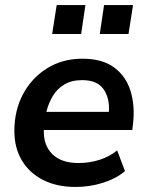

<svg xmlns="http://www.w3.org/2000/svg" viewBox="-20 -732 583 762"><path d="M280 10Q206 10 151.5 -17.5Q97 -45 67 -95Q37 -145 37 -212Q37 -294 71.5 -358.5Q106 -423 167 -461Q228 -499 307 -499Q387 -499 434 -463.5Q481 -428 498.5 -369.5Q516 -311 508 -242L505 -216H154Q152 -155 188 -120Q224 -85 291 -85Q335 -85 374.5 -97.5Q414 -110 445 -135L476 -53Q441 -23 388.5 -6.5Q336 10 280 10ZM306 -414Q264 -414 235 -396.5Q206 -379 189 -350Q172 -321 164 -288H412Q416 -342 391 -378Q366 -414 306 -414ZM376 -597 393 -712H508L490 -597ZM187 -597 205 -712H319L302 -597Z"/></svg>

Font: Nunito Sans
Style: Bold Italic
Weight: 700
Italic angle: -9°
Designer: Vernon Adams
Foundry: Vernon Adams
Version: Version 3.006; ttfautohint (v1.8.3)